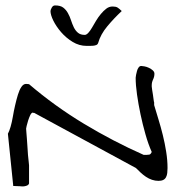

<svg xmlns="http://www.w3.org/2000/svg" viewBox="-20 -678 648 700"><path d="M8.8 -190.4Q13.7 -199.2 18.6 -215.8Q23.4 -232.4 26.9 -252.9Q30.3 -273.4 35.2 -294.4Q40 -315.4 45.4 -333Q50.8 -350.6 58.1 -361.3Q65.4 -372.1 75.2 -372.1Q77.1 -372.1 81.1 -371.6Q85 -371.1 85.9 -371.1Q179.7 -291 285.6 -227.1Q391.6 -163.1 503.9 -113.3Q505.9 -113.3 508.8 -113.3Q511.7 -113.3 513.7 -113.3Q519.5 -113.3 524.4 -114.3Q529.3 -115.2 533.2 -124Q520.5 -152.3 510.3 -188.5Q500 -224.6 492.2 -261.7Q484.4 -298.8 479.5 -333.5Q474.6 -368.2 474.6 -394.5Q474.6 -398.4 476.1 -405.3Q477.5 -412.1 479.5 -419.4Q481.4 -426.8 485.4 -432.1Q489.3 -437.5 495.1 -437.5Q499 -437.5 506.8 -436Q514.6 -434.6 522.9 -430.7Q531.2 -426.8 537.1 -421.4Q543 -416 543 -409.2Q543 -398.4 538.1 -388.2Q533.2 -377.9 533.2 -367.2V-362.3Q533.2 -359.4 534.7 -350.6Q536.1 -341.8 537.6 -332.5Q539.1 -323.2 540 -314.9Q541 -306.6 542 -304.7V-294.9Q548.8 -271.5 557.6 -243.2Q566.4 -214.8 573.7 -185.1Q581.1 -155.3 585.9 -124.5Q590.8 -93.8 590.8 -65.4Q590.8 -55.7 589.8 -47.4Q588.9 -39.1 585.4 -32.2Q582 -25.4 575.2 -22Q568.4 -18.6 557.6 -18.6Q545.9 -18.6 534.2 -22.5Q522.5 -26.4 511.7 -33.7Q501 -41 492.2 -49.3Q483.4 -57.6 475.6 -65.4L104.5 -266.6H100.6V-267.6Q94.7 -267.6 90.3 -258.3Q85.9 -249 82.5 -238.3Q79.1 -227.5 77.1 -218.8Q75.2 -210 75.2 -209Q75.2 -205.1 76.2 -195.3Q77.1 -185.5 78.1 -171.4Q79.1 -157.2 80.1 -142.1Q81.1 -127 82 -113.3Q83 -99.6 84.5 -89.4Q85.9 -79.1 85.9 -75.2V-8.8Q84 -3.9 79.6 -2Q75.2 0 69.8 1Q64.5 2 59.1 1.5Q53.7 1 52.7 1Q48.8 1 40 0.5Q31.2 0 28.3 0ZM164.1 -637.7Q164.1 -641.6 168.5 -649.9Q172.9 -658.2 180.7 -658.2Q200.2 -658.2 210.4 -650.4Q220.7 -642.6 227.5 -630.4Q234.4 -618.2 238.8 -604.5Q243.2 -590.8 249 -578.6Q254.9 -566.4 264.2 -558.6Q273.4 -550.8 289.1 -550.8Q294.9 -550.8 301.8 -558.1Q308.6 -565.4 315.4 -577.1Q322.3 -588.9 330.1 -602.1Q337.9 -615.2 347.7 -627Q357.4 -638.7 367.7 -646.5Q377.9 -654.3 390.6 -654.3Q402.3 -654.3 408.7 -650.4Q415 -646.5 423.8 -637.7Q395.5 -611.3 371.1 -582Q346.7 -552.7 337.9 -521.5Q335.9 -515.6 330.6 -513.7Q325.2 -511.7 319.3 -511.2Q313.5 -510.7 307.1 -510.7Q300.8 -510.7 295.9 -510.7Q268.6 -510.7 244.6 -525.4Q220.7 -540 202.6 -561Q184.6 -582 174.3 -603Q164.1 -624 164.1 -637.7Z"/></svg>

Font: Swanky and Moo Moo
Style: Regular
Weight: 400
Designer: Kimberly Geswein
Foundry: Kimberly Geswein
Version: Version 1.002 2001